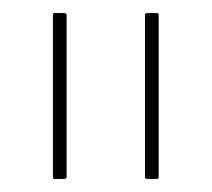

<svg xmlns="http://www.w3.org/2000/svg" viewBox="-20 -703 325 294"><path d="M206 -429Q202 -429 202 -432V-680Q202 -683 206 -683H220Q223 -683 223 -680V-432Q223 -429 220 -429ZM64 -429Q61 -429 61 -432V-680Q61 -683 64 -683H78Q82 -683 82 -680V-432Q82 -429 78 -429Z"/></svg>

Font: Sofia Sans Semi Condensed Thin
Style: Regular
Weight: 250
Version: Version 4.100